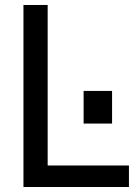

<svg xmlns="http://www.w3.org/2000/svg" viewBox="-20 -747 538 767"><path d="M495.1 -85.9H170.4V-727.1H73.7V0H495.1ZM427.7 -383.8H314V-253.4H427.7Z"/></svg>

Font: SG Kara Light
Style: Regular
Weight: 400
Designer: Damoon Khanjanzadeh
Version: Version 1.000